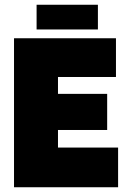

<svg xmlns="http://www.w3.org/2000/svg" viewBox="-20 -788 539 808"><path d="M477 -167V0H39V-627H468V-464H224V-393H431V-241H224V-167ZM392 -768V-664H134V-768Z"/></svg>

Font: Blinker ExtraBold
Style: Regular
Weight: 800
Designer: Juergen Huber
Foundry: supertype
Version: Version 1.017;hotconv 1.0.117;makeotfexe 2.5.65602